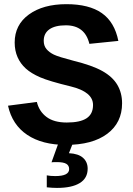

<svg xmlns="http://www.w3.org/2000/svg" viewBox="-20 -689 640 926"><path d="M568.8 -190.9Q568.8 -97.2 497.3 -43.7Q425.8 9.8 298.3 9.8Q183.6 9.8 111.3 -38.6Q39.1 -86.9 18.6 -179.2L157.7 -197.3Q168.9 -151.4 204.6 -124.8Q240.2 -98.1 302.2 -98.1Q366.7 -98.1 397.7 -118.7Q428.7 -139.2 428.7 -182.6Q428.7 -214.8 401.4 -237.1Q374 -259.3 321.8 -272Q216.8 -297.4 173.6 -316.2Q130.4 -335 104.5 -358.4Q78.6 -381.8 64.7 -413.3Q50.8 -444.8 50.8 -483.9Q50.8 -569.3 119.4 -619.1Q188 -668.9 300.3 -668.9Q409.7 -668.9 471.2 -625.7Q532.7 -582.5 550.8 -491.7L411.1 -477.5Q389.6 -566.9 297.4 -566.9Q245.6 -566.9 218.3 -547.6Q190.9 -528.3 190.9 -492.2Q190.9 -468.3 204.1 -452.4Q217.3 -436.5 240 -425.5Q262.7 -414.6 332.5 -396.5Q424.3 -374 473.6 -346.4Q522.9 -318.8 545.9 -279.8Q568.8 -240.7 568.8 -190.9ZM402.8 124.5Q402.8 170.4 364.7 193.8Q326.7 217.3 254.9 217.3Q232.9 217.3 205.6 214.4V156.7Q222.7 160.2 246.6 160.2Q313.5 160.2 313.5 126.5Q313.5 109.4 299.8 101.1Q286.1 92.8 253.9 92.8Q235.4 92.8 228.5 93.8L262.2 0H332L312.5 49.8Q358.4 52.2 380.6 72.3Q402.8 92.3 402.8 124.5Z"/></svg>

Font: Liberation Mono
Style: Bold
Weight: 700
Monospace: yes
Designer: Steve Matteson
Foundry: Ascender Corporation
Version: Version 2.1.5